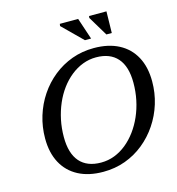

<svg xmlns="http://www.w3.org/2000/svg" viewBox="-126 -979 1011 1098"><g transform="rotate(-15 380.0 -430.0)"><path d="M183 -239Q183 -142.5 226.2 -93Q269.5 -43.5 352.5 -43.5Q394 -43.5 431.8 -58Q469.5 -72.5 502.5 -99.2Q535.5 -126 562.2 -162.2Q589 -198.5 608.2 -242.2Q627.5 -286 637.8 -335.5Q648 -385 648 -437Q648 -533.5 604.5 -583Q561 -632.5 478 -632.5Q437 -632.5 399.2 -618Q361.5 -603.5 328.2 -577Q295 -550.5 268.2 -514.2Q241.5 -478 222.5 -434Q203.5 -390 193.2 -340.8Q183 -291.5 183 -239ZM753.5 -417Q753.5 -348.5 734 -285.2Q714.5 -222 678.2 -168Q642 -114 592.2 -73.8Q542.5 -33.5 481.5 -11.2Q420.5 11 351 11Q265 11 203.8 -21.2Q142.5 -53.5 110 -114Q77.5 -174.5 77.5 -259Q77.5 -327.5 97 -391Q116.5 -454.5 152.5 -508.2Q188.5 -562 238.5 -602.2Q288.5 -642.5 349.5 -664.8Q410.5 -687 479.5 -687Q565.5 -687 626.8 -655Q688 -623 720.8 -562.5Q753.5 -502 753.5 -417ZM479.5 -743.5H443L326.5 -858.5L328.5 -871H437ZM602 -743.5H570L500 -860L501.5 -871H604.5Z"/></g></svg>

Font: Newsreader 16pt 16pt Medium
Style: Italic
Weight: 500
Italic angle: -17°
Version: Version 1.003